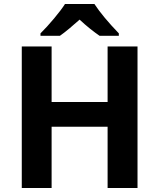

<svg xmlns="http://www.w3.org/2000/svg" viewBox="-20 -948 805 968"><path d="M673.3 0H522.5V-309.1H240.2V0H89.8V-713.9H240.2V-433.6H522.5V-713.9H673.3ZM307.6 -927.7H456.1Q498.5 -863.3 579.1 -779.8V-767.6H481.9Q461.9 -781.2 434.1 -803.2Q406.7 -825.2 381.3 -849.1Q358.4 -828.6 330.1 -804.7Q301.3 -780.8 282.2 -767.6H184.1V-779.8Q216.8 -812 252.7 -855Q288.6 -897.9 307.6 -927.7Z"/></svg>

Font: Viking Open Sans
Style: Bold
Weight: 700
Foundry: Ascender Corporation
Version: Version 2.001